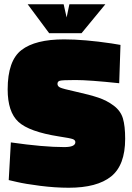

<svg xmlns="http://www.w3.org/2000/svg" viewBox="-20 -868 618 902"><path d="M540 -477Q399 -492 335 -492Q271 -492 260.5 -488.5Q250 -485 250 -474Q250 -463 262 -457Q274 -451 337.5 -437Q401 -423 441.5 -409.5Q482 -396 514.5 -371.5Q547 -347 557.5 -311.5Q568 -276 568 -216Q568 -92 502 -39Q436 14 303 14Q239 14 168.5 5Q98 -4 60 -13L21 -22L31 -199Q184 -177 282 -177Q334 -177 334 -200Q334 -210 322 -214.5Q310 -219 257 -227Q117 -249 66.5 -295.5Q16 -342 16 -448Q16 -583 81 -633Q146 -683 281 -683Q376 -683 504 -664L546 -657ZM211 -712 110 -848H279L293 -786L306 -848H475L363 -712Z"/></svg>

Font: Titillium Web Black
Style: Regular
Weight: 900
Version: Version 1.002;PS 35.000;hotconv 1.0.70;makeotf.lib2.5.55311